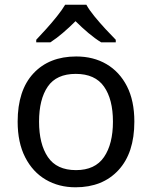

<svg xmlns="http://www.w3.org/2000/svg" viewBox="-20 -786 645 816"><path d="M551 -269Q551 -136 483.5 -63Q416 10 301 10Q230 10 174.5 -22.5Q119 -55 87 -117.5Q55 -180 55 -269Q55 -402 122 -474Q189 -546 304 -546Q377 -546 432.5 -513.5Q488 -481 519.5 -419.5Q551 -358 551 -269ZM146 -269Q146 -174 183.5 -118.5Q221 -63 303 -63Q384 -63 422 -118.5Q460 -174 460 -269Q460 -364 422 -418Q384 -472 302 -472Q220 -472 183 -418Q146 -364 146 -269ZM347 -766Q359 -744 381.5 -716.5Q404 -689 428.5 -662.5Q453 -636 472 -617V-606H410Q384 -622 356 -645.5Q328 -669 301 -696Q274 -669 247 -646Q220 -623 194 -606H134V-617Q153 -637 176.5 -663Q200 -689 222 -716.5Q244 -744 257 -766Z"/></svg>

Font: Noto Sans Hanifi Rohingya
Style: Regular
Weight: 400
Designer: Monotype Design Team and DaltonMaag
Foundry: Google LLC
Version: Version 2.101